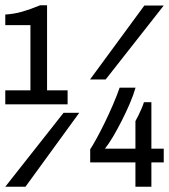

<svg xmlns="http://www.w3.org/2000/svg" viewBox="-20 -707 640 727"><path d="M0 -312V-365H95.2V-611.8H0V-652Q33.5 -654 64.5 -662.9Q95.5 -671.8 131.8 -687H158.2V-365H236V-312ZM0 0 220.8 -280H280.2L76.5 0ZM320.8 -406 526.5 -686H600L380 -406ZM492.8 0V-92H321.5V-141.8Q330.2 -154.5 345 -181.4Q359.8 -208.2 376.5 -242.4Q393.2 -276.5 408.2 -311.5Q423.2 -346.5 433 -375H493.2Q485.2 -346.8 471 -313.8Q456.8 -280.8 440.2 -248.4Q423.8 -216 407.4 -188.5Q391 -161 377.2 -144H492.8V-248.5Q498.2 -257.8 504.4 -270.5Q510.5 -283.2 516.2 -296.5Q522 -309.8 525 -320H553.2V-144H600V-92H553.2V0Z"/></svg>

Font: Chivo Mono Medium
Style: Regular
Weight: 500
Monospace: yes
Designer: Hector Gatti
Foundry: Omnibus-Type
Version: Version 1.008